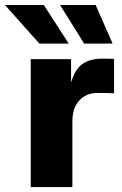

<svg xmlns="http://www.w3.org/2000/svg" viewBox="-77 -754 491 774"><path d="M46.9 0V-515.6H209.5V-424.8H210.9Q225.1 -474.1 255.1 -495.8Q285.2 -517.6 336.9 -517.6Q350.6 -517.6 361.6 -517.3Q372.6 -517.1 382.8 -516.6V-377.9Q373.5 -378.4 354 -378.9Q334.5 -379.4 316.4 -379.4Q271 -379.4 242.9 -349.1Q214.8 -318.8 214.8 -264.2V0ZM82 -578.1 -57.1 -733.9H99.6L200.2 -578.1ZM262.2 -578.1 165 -733.9H308.6L377 -578.1Z"/></svg>

Font: Inter Display ExtraBold
Style: Regular
Weight: 800
Designer: Rasmus Andersson
Foundry: rsms
Version: Version 4.000;git-a52131595